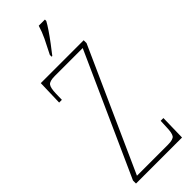

<svg xmlns="http://www.w3.org/2000/svg" viewBox="-300 -961 991 991"><g transform="rotate(-45 195.5 -465.5)"><path d="M22 0V-22L322 -689H119Q80 -689 69.5 -675Q59 -661 58 -620L57 -576H37L41 -714H354V-693L54 -25H280Q319 -25 328.5 -39Q338 -53 339 -93L341 -139H361L358 0ZM177 -784Q200 -828 216.5 -862.5Q233 -897 243 -931H288V-921Q279 -904 261 -877.5Q243 -851 222 -823Q201 -795 182 -771H177Z"/></g></svg>

Font: Noto Serif Myanmar ExtraCondensed Thin
Style: Regular
Weight: 100
Width: 2
Designer: Ben Mitchell and the Monotype Design Team
Foundry: Monotype Imaging Inc.
Version: Version 2.106; ttfautohint (v1.8.4.7-5d5b)